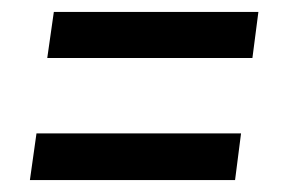

<svg xmlns="http://www.w3.org/2000/svg" viewBox="-20 -437 482 321"><path d="M59 -340 70 -417H412L402 -340ZM30 -136 41 -214H383L373 -136Z"/></svg>

Font: Alumni Sans
Style: Bold Italic
Weight: 700
Italic angle: -8°
Designer: Robert E. Leuschke
Foundry: Robert E. Leuschke
Version: Version 1.016